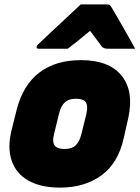

<svg xmlns="http://www.w3.org/2000/svg" viewBox="-20 -838 640 875"><path d="M349 -564Q476 -564 533.5 -494Q591 -424 565 -302L544 -209Q519 -95 442.5 -39Q366 17 253 17Q166 17 109.5 -15Q53 -47 33 -106.5Q13 -166 33 -246L56 -338Q85 -451 159.5 -507.5Q234 -564 349 -564ZM326 -388Q294 -388 276 -372Q258 -356 249 -320L227 -230Q216 -189 231 -173Q242 -159 275 -159Q307 -159 324.5 -175.5Q342 -192 351 -227L373 -316Q383 -358 369 -375Q357 -388 326 -388ZM348 -818H465Q476 -818 480.5 -814.5Q485 -811 491 -800Q497 -790 509.5 -768.5Q522 -747 537.5 -720Q553 -693 568.5 -665.5Q584 -638 596 -616H470Q452 -616 443 -627Q437 -635 425 -651.5Q413 -668 391 -697H390Q356 -669 332.5 -650Q309 -631 289 -616H156Q145 -616 147 -625Q148 -630 152 -634Q156 -638 172 -653Q186 -667 210.5 -689.5Q235 -712 261.5 -737Q288 -762 311.5 -784Q335 -806 348 -818Z"/></svg>

Font: Recursive Mn Lnr St Blk
Style: Italic
Weight: 900
Italic angle: -15°
Monospace: yes
Version: Version 1.079;hotconv 1.0.112;makeotfexe 2.5.65598; ttfautoh